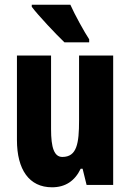

<svg xmlns="http://www.w3.org/2000/svg" viewBox="-20 -786 554 816"><path d="M279 -766H115V-757C141 -722 221 -637 254 -606H359V-619C339 -649 297 -725 279 -766ZM461 -550H316V-274C316 -177 307 -119 245 -119C210 -119 197 -159 197 -237V-550H52V-191C52 -65 104 10 201 10C258 10 298 -17 323 -69H331L348 0H461Z"/></svg>

Font: Noto Sans Arabic UI XCn XBd
Style: Regular
Weight: 800
Width: 2
Designer: Monotype Design Team, Nadine Chahine and Nizar Qandah
Foundry: Monotype Imaging Inc.
Version: Version 2.010